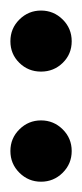

<svg xmlns="http://www.w3.org/2000/svg" viewBox="87 -822 159 373"><g transform="rotate(-90 166.5 -635.5)"><path d="M17.3 -593.3Q0 -610.8 0 -635.3Q0 -659.7 17.3 -677.2Q34.7 -694.8 59.6 -694.8Q84.5 -694.8 101.8 -677.2Q119.1 -659.7 119.1 -635.3Q119.1 -610.8 101.8 -593.3Q84.5 -575.7 59.6 -575.7Q34.7 -575.7 17.3 -593.3ZM231 -593Q213.9 -610.4 213.9 -635.3Q213.9 -660.2 231 -677.5Q248 -694.8 272.9 -694.8Q297.9 -694.8 315.2 -677.2Q332.5 -659.7 332.5 -635.3Q332.5 -610.8 315.2 -593.3Q297.9 -575.7 272.9 -575.7Q248 -575.7 231 -593Z"/></g></svg>

Font: Spartan MB SemBd
Style: Regular
Weight: 600
Designer: Matt Bailey, Mirko Velimirovic
Foundry: Matt Bailey
Version: Version 1.005